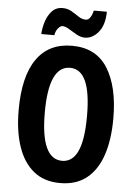

<svg xmlns="http://www.w3.org/2000/svg" viewBox="-61 -1034 721 1024"><g transform="rotate(5 299.5 -522.0)"><path d="M553 -424Q553 -311 525.5 -228.5Q498 -146 442 -101Q386 -56 300 -56Q214 -56 158 -101.5Q102 -147 74 -229.5Q46 -312 46 -425Q46 -605 111 -698Q176 -791 300 -791Q429 -791 491 -692.5Q553 -594 553 -424ZM186 -424Q186 -175 300 -175Q356 -175 384 -236.5Q412 -298 412 -424Q412 -550 384 -611.5Q356 -673 300 -673Q186 -673 186 -424ZM131 -839Q132 -869 142.5 -903.5Q153 -938 175 -962.5Q197 -987 233 -987Q259 -987 280.5 -974.5Q302 -962 321 -949Q340 -936 361 -936Q375 -936 385 -952Q395 -968 399 -988H469Q468 -916 436 -878Q404 -840 364 -840Q342 -840 319.5 -852.5Q297 -865 276.5 -878Q256 -891 240 -891Q229 -891 216.5 -876Q204 -861 201 -839Z"/></g></svg>

Font: Noto Sans Malayalam UI ExtraCondensed
Style: Bold
Weight: 700
Width: 2
Designer: Jelle Bosma - Monotype Design Team
Foundry: Monotype Imaging Inc.
Version: Version 2.104; ttfautohint (v1.8.4.7-5d5b)